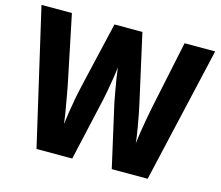

<svg xmlns="http://www.w3.org/2000/svg" viewBox="-101 -845 1121 976"><g transform="rotate(15 459.0 -357.0)"><path d="M916 -714 752 0H563L488 -332Q485 -349 479 -381Q473 -413 467.5 -448Q462 -483 459 -508Q457 -485 451.5 -450.5Q446 -416 440 -383Q434 -350 430 -332L355 0H167L2 -714H162L237 -352Q241 -329 247.5 -294Q254 -259 260 -222.5Q266 -186 269 -159Q273 -190 279 -229Q285 -268 292 -304Q299 -340 304 -361L386 -714H533L612 -361Q617 -340 624 -303.5Q631 -267 637.5 -228Q644 -189 647 -159Q650 -185 655.5 -220.5Q661 -256 667.5 -291.5Q674 -327 679 -352L755 -714Z"/></g></svg>

Font: Noto Sans Kannada SemiCondensed ExtraBold
Style: Regular
Weight: 800
Width: 4
Designer: Jelle Bosma - Monotype Design Team
Foundry: Monotype Imaging Inc.
Version: Version 2.005; ttfautohint (v1.8.4.7-5d5b)